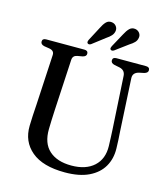

<svg xmlns="http://www.w3.org/2000/svg" viewBox="-130 -995 968 1110"><g transform="rotate(15 354.0 -439.5)"><path d="M565 -294.5 546.5 -612Q544.5 -645.5 511.5 -653L479.5 -659.5Q457.5 -664.5 457.5 -681Q457.5 -700 480 -700H657Q679.5 -700 679.5 -681Q679.5 -665 657 -659L628 -653Q590.5 -644 593 -609.5L610 -296Q612 -270.5 613.2 -246Q614.5 -221.5 615 -195.5Q616.5 -134.5 589 -87Q561.5 -39.5 504.8 -12.2Q448 15 362 15Q229.5 15 162 -41.8Q94.5 -98.5 96.5 -193Q96.5 -215 98.8 -253Q101 -291 103 -321L119.5 -622.5Q121 -648.5 91 -654L59.5 -659Q37 -664 37 -681Q37 -700 60 -700H288Q310.5 -700 310.5 -681Q310.5 -664.5 288.5 -659.5L257.5 -654Q231.5 -649 230 -623.5L213.5 -322Q211.5 -286 210.5 -256.5Q209.5 -227 209 -203.5Q207.5 -118.5 255 -75.8Q302.5 -33 388 -33Q474.5 -33 522.8 -77Q571 -121 569 -198Q568 -230 567 -252.5Q566 -275 565 -294.5ZM341 -843Q353 -868 366.5 -882.2Q380 -896.5 400.5 -894Q417.5 -892 427.2 -879.5Q437 -867 435 -851Q432.5 -834.5 421.5 -822.2Q410.5 -810 393 -798.5L318 -741Q305.5 -732.5 297 -740Q291 -746 297.5 -760.5ZM481 -842.5Q493.5 -867 507.5 -880.8Q521.5 -894.5 542 -891.5Q558.5 -888.5 568 -875.8Q577.5 -863 574.5 -847Q572 -830.5 560.5 -818.8Q549 -807 531 -796L455.5 -740Q442.5 -732 434.5 -739.5Q431 -743.5 432 -748.8Q433 -754 436 -760Z"/></g></svg>

Font: Fraunces 72pt Soft
Style: Regular
Weight: 400
Version: Version 1.000;[b76b70a41]